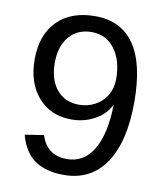

<svg xmlns="http://www.w3.org/2000/svg" viewBox="-80 -764 717 840"><g transform="rotate(10 278.0 -344.0)"><path d="M508.8 -357.9Q508.8 -180.7 444.1 -85.4Q379.4 9.8 259.8 9.8Q179.2 9.8 130.6 -24.2Q82 -58.1 61 -133.8L145 -147Q171.4 -61 261.2 -61Q336.9 -61 378.4 -131.3Q419.9 -201.7 421.9 -332Q402.3 -288.1 355 -261.5Q307.6 -234.9 251 -234.9Q158.2 -234.9 102.5 -298.3Q46.9 -361.8 46.9 -466.8Q46.9 -574.7 107.4 -636.5Q168 -698.2 275.9 -698.2Q390.6 -698.2 449.7 -613.3Q508.8 -528.3 508.8 -357.9ZM413.1 -442.9Q413.1 -525.9 375 -576.4Q336.9 -627 272.9 -627Q209.5 -627 172.9 -583.7Q136.2 -540.5 136.2 -466.8Q136.2 -391.6 172.9 -347.9Q209.5 -304.2 272 -304.2Q310.1 -304.2 342.8 -321.5Q375.5 -338.9 394.3 -370.6Q413.1 -402.3 413.1 -442.9Z"/></g></svg>

Font: Liberation Sans
Style: Regular
Weight: 400
Designer: Steve Matteson
Foundry: Ascender Corporation
Version: Version 2.00.1